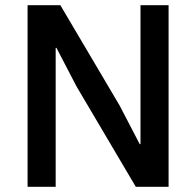

<svg xmlns="http://www.w3.org/2000/svg" viewBox="-20 -718 754 738"><path d="M274 -386 197 -534H194V0H86V-698H212L440 -312L517 -164H520V-698H628V0H502Z"/></svg>

Font: IBM Plex Sans Devanagari Medium
Style: Regular
Weight: 500
Designer: Mike Abbink, Paul van der Laan, Pieter van Rosmalen, Erin McLaughlin
Foundry: Bold Monday
Version: Version 1.1